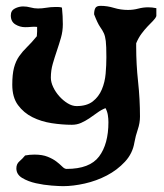

<svg xmlns="http://www.w3.org/2000/svg" viewBox="-20 -432 562 657"><path d="M324 -412Q347 -412 370 -405Q393 -398 418 -398Q436 -398 453 -402.5Q470 -407 487 -407Q501 -407 515 -404V-377Q512 -369 503.5 -360.5Q495 -352 485 -341.5Q475 -331 464.5 -317Q454 -303 446 -284V-272Q446 -212 452.5 -152.5Q459 -93 459 -33Q459 -11 451.5 11Q444 33 440 55Q434 93 407.5 121.5Q381 150 345.5 168.5Q310 187 270 196Q230 205 196 205Q183 205 156.5 203Q130 201 103 195Q76 189 56 177Q36 165 36 144Q36 129 46.5 120Q57 111 66 100Q81 97 98 97Q125 97 143.5 104.5Q162 112 174 121.5Q186 131 193.5 138.5Q201 146 208 146Q287 146 319 103.5Q351 61 351 -14Q351 -26 349 -38.5Q347 -51 341 -62Q326 -56 312.5 -46Q299 -36 285.5 -27Q272 -18 257.5 -11.5Q243 -5 226 -5Q193 -5 157 -10.5Q121 -16 91 -31Q61 -46 41.5 -72.5Q22 -99 22 -142Q22 -178 28 -200.5Q34 -223 45.5 -239.5Q57 -256 72.5 -271Q88 -286 106 -308Q107 -316 107 -324Q107 -332 107 -340Q96 -341 86.5 -340Q77 -339 66 -339Q48 -339 32.5 -348.5Q17 -358 17 -379Q17 -396 31 -403Q45 -410 59 -410Q72 -410 84.5 -406.5Q97 -403 110 -403Q124 -403 138.5 -405.5Q153 -408 167 -408Q173 -408 179.5 -408Q186 -408 192 -406Q195 -377 195 -349Q195 -325 188.5 -302.5Q182 -280 174.5 -258Q167 -236 160.5 -213.5Q154 -191 154 -166Q154 -151 162 -134Q170 -117 183 -102.5Q196 -88 211.5 -78.5Q227 -69 242 -69Q277 -69 297.5 -85Q318 -101 328.5 -126Q339 -151 341.5 -180Q344 -209 344 -236Q344 -275 342 -291.5Q340 -308 335.5 -318Q331 -328 322.5 -340Q314 -352 302 -383Q302 -396 306 -404Q310 -412 324 -412Z"/></svg>

Font: CAT Altenglisch
Style: Regular
Weight: 400
Designer: Peter Wiegel
Foundry: Peter Wiegel, CAT Fonts
Version: Version 1.000